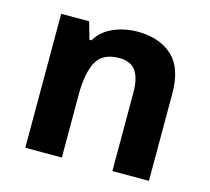

<svg xmlns="http://www.w3.org/2000/svg" viewBox="-85 -656 828 756"><g transform="rotate(15 328.5 -278.0)"><path d="M78 -546H192L212 -476H220Q246 -518 291.5 -537Q337 -556 388 -556Q476 -556 529 -508.5Q582 -461 582 -356V0H433V-319Q433 -379 412 -408Q391 -437 345 -437Q277 -437 252 -390.5Q227 -344 227 -257V0H78Z"/></g></svg>

Font: BC Sans
Style: Bold
Weight: 700
Designer: Monotype Design Team
Province of B.C.
Foundry: Monotype Imaging Inc.
Version: Version 2.000;GOOG;noto-source:20170915:90ef993387c0